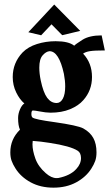

<svg xmlns="http://www.w3.org/2000/svg" viewBox="-20 -613 500 854"><path d="M256.8 -456.5 209 -504.9 163.1 -456.1 106 -469.7 221.2 -592.8 336.9 -475.6ZM217.8 221.7Q160.2 221.7 116.5 198Q72.8 174.3 48.8 136.2Q37.6 118.7 31.7 102.5Q25.9 86.4 25.9 64.5Q25.9 5.9 68.8 -36.1Q60.5 -54.2 60.5 -87.9Q60.5 -107.4 69.1 -127Q77.6 -146.5 88.4 -152.8Q67.4 -170.4 52 -202.1Q36.6 -233.9 36.6 -270.5Q36.6 -333 80.1 -379.4Q105 -404.8 144.5 -417.2Q184.1 -429.7 227.5 -429.7Q285.6 -429.7 310.1 -409.7Q315.4 -416 346.4 -435.8Q377.4 -455.6 432.1 -455.6L446.3 -388.7Q399.9 -388.7 380.1 -385.5Q360.4 -382.3 349.6 -374.5Q389.2 -332.5 389.2 -270.5Q389.2 -210.9 350.6 -167.5Q329.6 -143.1 292 -127.4Q254.4 -111.8 204.6 -111.8Q184.6 -111.8 154.3 -117.7Q137.2 -121.1 126.5 -121.6Q119.6 -121.6 119.6 -106Q119.6 -94.7 124.5 -90.3Q135.3 -81.5 222.2 -69.8Q324.7 -55.2 350.1 -42Q380.9 -24.9 395 0.7Q409.2 26.4 409.2 64.5Q409.2 86.4 403.6 102.5Q397.9 118.7 386.7 136.2Q362.8 174.3 319.1 198Q275.4 221.7 217.8 221.7ZM231.9 -154.8Q249 -154.8 259.5 -174.1Q270 -193.4 270 -228.5Q270 -254.4 264.2 -284.7Q242.2 -385.3 200.2 -385.3Q184.6 -383.8 169.7 -366.9Q154.8 -350.1 154.8 -312Q154.8 -286.1 161.1 -255.9Q172.4 -201.7 189.7 -178.2Q207 -154.8 231.9 -154.8ZM231.4 179.2 239.7 178.7Q293 168 319.3 138.7Q340.3 116.2 340.3 89.8Q339.8 66.4 325.7 57.6Q293.5 36.6 200.7 22.5Q161.1 16.1 125.5 13.7Q124.5 21.5 124.5 29.3Q124.5 56.2 137.2 92Q149.9 127.9 183.6 157.2Q208.5 179.2 231.4 179.2Z"/></svg>

Font: Quaaykop
Style: Bold
Weight: 700
Designer: Tup Wanders
Foundry: Free font, DO NOT SELL
Version: Version 1.00;July 31, 2023;FontCreator 11.5.0.2430 64-bit